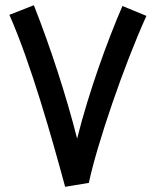

<svg xmlns="http://www.w3.org/2000/svg" viewBox="-20 -710 597 737"><path d="M230 7 321 -8C352 -155 456 -460 542 -649L450 -687C393 -555 322 -361 276 -178C234 -344 173 -530 110 -690L16 -653C99 -466 181 -174 230 7Z"/></svg>

Font: Noto Sans Arabic UI SmCn Md
Style: Regular
Weight: 500
Width: 4
Designer: Monotype Design Team, Nadine Chahine and Nizar Qandah
Foundry: Monotype Imaging Inc.
Version: Version 2.010